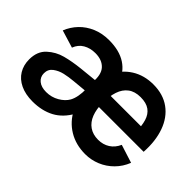

<svg xmlns="http://www.w3.org/2000/svg" viewBox="-93 -831 1121 1121"><g transform="rotate(45 468.0 -270.0)"><path d="M402.5 -264.3Q402.5 -350.6 434 -416.5Q465.4 -482.3 523 -518.7Q580.7 -555 656.8 -555Q737.8 -555 793.2 -514.7Q848.7 -474.4 874.4 -402.2Q900.2 -330.1 894.3 -236.3H780.9V-280.3Q780.6 -336.6 769.3 -373.5Q758.1 -410.4 731 -430Q703.8 -449.7 656.5 -449.7Q609 -449.7 579.3 -427.1Q549.6 -404.6 536.2 -364.4Q522.8 -324.2 522.8 -270Q522.8 -216.9 537.9 -178.2Q553 -139.5 583.1 -118.7Q613.2 -97.8 656.5 -97.8Q696.8 -97.8 727.8 -117.5Q758.7 -137.2 775.4 -174.8L888 -139Q869.2 -91.2 834.6 -56.5Q800.1 -21.8 755.5 -3.4Q711 15 662.8 15Q584.9 15 525.7 -20.8Q466.5 -56.7 434.5 -120.1Q402.5 -183.6 402.5 -264.3ZM377.7 -152.3Q399.2 -191.6 397.9 -261.3Q397.5 -263.6 397.5 -268.3L438.7 -250.8L314.5 -239.2Q275.6 -235.8 242.5 -228.2Q209.4 -220.5 183.8 -201.5Q158.2 -182.5 158.2 -149.2Q158.2 -118 181.3 -99.2Q204.4 -80.3 245 -80.3Q288.4 -80.3 324.7 -101.4Q361 -122.5 377.7 -152.3ZM40 -145.2Q40 -211.8 80.6 -249Q121.2 -286.1 173.5 -299.9Q225.8 -313.8 291.2 -320.8L422.7 -334.2L395.8 -311.5Q402.8 -380.6 373.1 -412.6Q343.4 -444.7 287.8 -444.7Q246 -444.7 214 -426.1Q182.1 -407.5 168.3 -370.3L59.3 -403.5Q76.8 -447.3 109.3 -481.5Q141.8 -515.6 188 -535.3Q234.2 -555 291 -555Q376.5 -555 430.8 -519.5Q485.1 -483.9 504.7 -419.5Q512.2 -395.2 514.2 -372Q516.2 -348.8 516.2 -324.7L456.5 -113.3Q419.5 -46.1 362 -15.5Q304.5 15 227.7 15Q168.7 15 126.3 -5.3Q83.9 -25.6 62 -61.8Q40 -98.1 40 -145.2ZM486.7 -330.8H838.1V-236.3H486.7Z"/></g></svg>

Font: Tap Sans
Style: Regular
Weight: 400
Designer: Tap Payments
Foundry: Tap Payments
Version: Version 1.001;Glyphs 3.1.2 (3151)